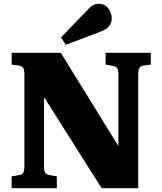

<svg xmlns="http://www.w3.org/2000/svg" viewBox="-20 -987 848 1007"><path d="M41 0V-62L77 -68Q95 -70 101.5 -80Q108 -90 108 -120V-596Q108 -622 101 -632Q94 -642 74 -644L41 -648V-710H299L599 -224L601 -226V-594Q601 -621 594 -630Q587 -639 568 -642L534 -648V-710H771V-648L736 -644Q717 -641 711 -630.5Q705 -620 705 -591V0H513L214 -473L211 -472V-116Q211 -88 218 -79.5Q225 -71 244 -68L278 -62V0ZM325 -752 300 -791 445 -941Q460 -957 472.5 -962Q485 -967 497 -967Q530 -967 548 -943Q566 -919 566 -890Q566 -868 553 -850.5Q540 -833 507 -821Z"/></svg>

Font: Literata 36pt ExtraBold
Style: Regular
Weight: 800
Designer: Latin by Veronika Burian and Jose Scaglione. Greek by Irene Vlachou. Cyrillic by Vera Evstafieva.
Foundry: TypeTogether
Version: Version 3.002